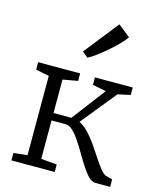

<svg xmlns="http://www.w3.org/2000/svg" viewBox="-126 -954 861 1042"><g transform="rotate(15 304.5 -432.5)"><path d="M39 0V-42L116 -50V-495.5L41 -510.5V-552.5H277V-510.5L193 -495.5V-307.5H293.5L436 -495.5L360 -510.5V-552.5H572.5V-510.5L502 -495.5L341.5 -297.5Q369.5 -284 395 -256.8Q420.5 -229.5 443.5 -196.2Q466.5 -163 486.8 -131.5Q507 -100 524.8 -78Q542.5 -56 557.5 -51.5L593.5 -42V0H510Q491 0 471.8 -19.2Q452.5 -38.5 432.8 -68.8Q413 -99 393.2 -133Q373.5 -167 353.2 -197.5Q333 -228 312.8 -247Q292.5 -266 272 -266H193V-50L282 -42V0ZM292 -645.5 261 -671.5 414 -865 482 -811Q472.5 -794.5 448.8 -770.2Q425 -746 395.5 -720.2Q366 -694.5 338.5 -674.2Q311 -654 293 -645.5Z"/></g></svg>

Font: Merriweather 24pt Light
Style: Regular
Weight: 300
Designer: Eben Sorkin
Foundry: Eben Sorkin
Version: Version 2.100